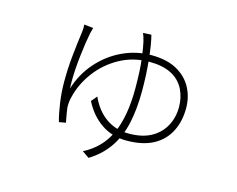

<svg xmlns="http://www.w3.org/2000/svg" viewBox="-95 -744 1191 964"><g transform="rotate(15 500.0 -262.5)"><path d="M281 -529Q271 -480 262.5 -405Q254 -330 254 -272Q254 -246 255 -235Q279 -314 332.5 -375Q386 -436 457.5 -469.5Q529 -503 606 -503Q687 -503 740 -474Q792 -445 818 -397Q844 -349 844 -290Q844 -224 819 -173Q792 -117 736.5 -86.5Q681 -56 595 -56Q522 -56 465 -94.5Q408 -133 373 -202L398 -232Q428 -165 479 -129Q530 -93 599 -93Q668 -93 715 -119Q760 -144 784 -188Q808 -232 808 -287Q808 -335 788 -377Q742 -468 607 -468Q522 -468 452.5 -429.5Q383 -391 337 -329.5Q291 -268 274 -199Q266 -172 267 -141Q270 -114 280 -64L245 -58Q234 -96 226 -151Q218 -206 218 -260Q218 -329 224.5 -393.5Q231 -458 241 -531Q242 -538 242 -549Q242 -559 241 -564L289 -559Q288 -556 281 -529ZM608 -319Q608 -224 592 -150Q559 2 435 77L399 52Q491 5 531.5 -86Q572 -177 572 -320Q572 -415 564 -477Q557 -530 550 -560Q543 -587 537 -600L580 -602Q592 -556 600 -478.5Q608 -401 608 -319Z"/></g></svg>

Font: Merged Yaku Han JP ExtraLight
Style: Regular
Weight: 250
Designer: Ryoko NISHIZUKA 西塚涼子 (kana, bopomofo & ideographs); Paul D. Hunt (Latin, Greek & Cyrillic); Sandoll Communications 산돌커뮤니
Foundry: Adobe
Version: Version 2.004